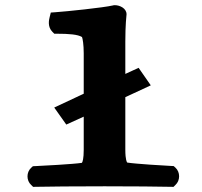

<svg xmlns="http://www.w3.org/2000/svg" viewBox="-20 -718 780 740"><path d="M463 -433.1V-558C463 -621.9 467.4 -659.4 467.6 -661.3L467.7 -661.8V-663C467.7 -686.3 441 -698 423.2 -698H419.3L415.6 -697.1C377.7 -688.4 236.3 -673.8 193.8 -670.9L175.8 -669.6L171.4 -652.1C168.5 -640.5 162.7 -614.6 182 -595.3L189.3 -588H199.7C245.3 -588 280 -585.3 296 -575.3C298.6 -570 302.7 -545.5 302.7 -513V-356.8L189 -303.5L235.5 -237.9L302.7 -268.4V-140.7C302.7 -106.7 298.3 -93.5 295.7 -90.4C263.2 -85.2 138.9 -78.8 116.4 -77.8L106.8 -77.4L100 -71.2C81.3 -54.2 81.3 -22.3 100 -5.3L107.6 2.2L118.3 2C159.8 1 274.2 0 383.4 0C488.6 0 595.5 1 638.1 2L648.8 2.2L656.3 -5.3C675 -22.4 675 -54.6 656.3 -71.7L649.5 -77.9L639.9 -78.4C618.6 -79.3 500 -86.4 470.3 -91.5C469.2 -92.4 463 -101.2 463 -141.7V-343.5L561.1 -389.1L514.2 -456.6Z"/></svg>

Font: Linux Libertine Mono O 
Style: Mono Bold
Weight: 400
Designer: Philipp H. Poll
Foundry: Philipp H. Poll
Version: Version 5.1.7